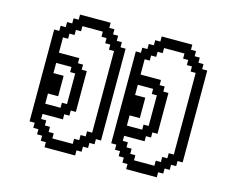

<svg xmlns="http://www.w3.org/2000/svg" viewBox="-122 -1113 1600 1298"><g transform="rotate(15 678.5 -464.5)"><path d="M321.4 -71.4V-107.1H285.7V-142.9H250V-178.6H214.3V-214.3H357.1V-250H392.9V-285.7H428.6V-571.4H392.9V-607.1H357.1V-642.9H214.3V-750H250V-785.7H285.7V-821.4H321.4V-857.1H464.3V-821.4H500V-785.7H535.7V-750H571.4V-178.6H535.7V-142.9H500V-107.1H464.3V-71.4ZM285.7 -35.7V0H500V-35.7H535.7V-71.4H571.4V-107.1H607.1V-142.9H642.9V-785.7H607.1V-821.4H571.4V-857.1H535.7V-892.9H500V-928.6H285.7V-892.9H250V-857.1H214.3V-821.4H178.6V-785.7H142.9V-142.9H178.6V-107.1H214.3V-71.4H250V-35.7ZM214.3 -285.7V-357.1H285.7V-500H214.3V-571.4H321.4V-535.7H357.1V-321.4H321.4V-285.7ZM892.9 -71.4V-107.1H857.1V-142.9H821.4V-178.6H785.7V-214.3H928.6V-250H964.3V-285.7H1000V-571.4H964.3V-607.1H928.6V-642.9H785.7V-750H821.4V-785.7H857.1V-821.4H892.9V-857.1H1035.7V-821.4H1071.4V-785.7H1107.1V-750H1142.9V-178.6H1107.1V-142.9H1071.4V-107.1H1035.7V-71.4ZM857.1 -35.7V0H1071.4V-35.7H1107.1V-71.4H1142.9V-107.1H1178.6V-142.9H1214.3V-785.7H1178.6V-821.4H1142.9V-857.1H1107.1V-892.9H1071.4V-928.6H857.1V-892.9H821.4V-857.1H785.7V-821.4H750V-785.7H714.3V-142.9H750V-107.1H785.7V-71.4H821.4V-35.7ZM785.7 -285.7V-357.1H857.1V-500H785.7V-571.4H892.9V-535.7H928.6V-321.4H892.9V-285.7Z"/></g></svg>

Font: Gossip Icons High Pixel
Style: Regular
Weight: 500
Designer: Deborah Khodanovich
Version: Version 1.001;Glyphs 3.3.1 (3343)